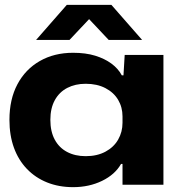

<svg xmlns="http://www.w3.org/2000/svg" viewBox="-20 -763 744 793"><path d="M282 10Q223 10 174.5 -9.5Q126 -29 91 -65.5Q56 -102 37.5 -153Q19 -204 19 -268Q19 -353 52 -415Q85 -477 144.5 -511Q204 -545 282 -545Q334 -545 373 -533Q412 -521 440 -500.5Q468 -480 483 -452H490L495 -536H655V0H486V-86H480Q455 -42 401.5 -16Q348 10 282 10ZM334 -118Q381 -118 415.5 -136.5Q450 -155 468 -186.5Q486 -218 486 -256V-282Q486 -320 468 -350.5Q450 -381 415.5 -399Q381 -417 334 -417Q291 -417 258 -400Q225 -383 206.5 -349.5Q188 -316 188 -268Q188 -220 206 -186.5Q224 -153 257 -135.5Q290 -118 334 -118ZM129 -598 256 -743H440L567 -598H429L348 -684L267 -598Z"/></svg>

Font: Mona Sans Expanded
Style: Bold
Weight: 700
Width: 7
Designer: Deni Anggara
Foundry: GitHub
Version: Version 2.000